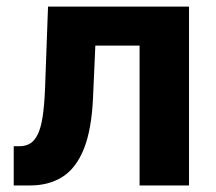

<svg xmlns="http://www.w3.org/2000/svg" viewBox="-20 -566 658 586"><path d="M21.9 0V-119.7H39.1Q58.7 -119.7 72.6 -128.5Q86.4 -137.2 95.8 -157.2Q105.2 -177.1 110.3 -210.7Q115.3 -244.2 117.4 -293.8L126.6 -545.9H556.9V0H406V-426.8H271L264 -269.5Q259.8 -171.1 236.1 -112Q212.5 -52.9 171.1 -26.5Q129.8 0 71.9 0Z"/></svg>

Font: GitLab Sans
Style: Regular
Weight: 400
Designer: Rasmus Andersson
Foundry: Modifications by GitLab B.V., manufactured by rsms
Version: Version 4.000;git-c8fb6b7